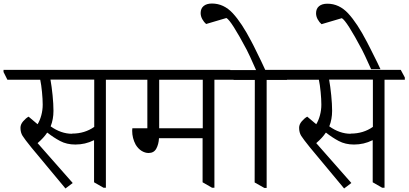

<svg xmlns="http://www.w3.org/2000/svg" viewBox="-47 -1036 2315 1088"><path d="M668 -597V-584H553V28H540L486 -3V-241H484Q436 -217 380 -217Q331 -217 293.5 -237Q256 -257 222 -284H220Q201 -255 166 -225L365 1L324 32L131 -200Q93 -247 81 -266Q69 -285 69 -312Q69 -331 84 -348.5Q99 -366 115 -375L166 -332Q179 -353 187 -382.5Q195 -412 195 -443Q195 -473 191 -514.5Q187 -556 181 -584H-5L-27 -628V-640H645ZM362 -279Q433 -279 487 -317V-585H239Q246 -546 251 -496Q256 -446 256 -408Q256 -360 240 -320Q299 -278 361 -278Z M1283 -597V-584H1168V28H1155L1101 -3V-253H854Q852 -218 838.5 -193.5Q825 -169 795 -169Q775 -169 755.5 -181Q736 -193 722 -216Q702 -253 702 -295L703 -309H788V-584H665L642 -628V-640H1258ZM1102 -309V-584H855V-309Z M1579 -596V-583H1464V29H1451L1396 -2L1397 -583H1277L1255 -627V-639H1404Q1363 -732 1351 -754Q1263 -920 1236 -934L1121 -900Q1109 -910 1099.5 -927Q1090 -944 1090 -962Q1090 -988 1107 -1002Q1124 -1016 1154 -1016Q1221 -1016 1272 -961Q1323 -906 1378 -800Q1381 -794 1384.5 -787.5Q1388 -781 1391 -775Q1443 -670 1456 -640H1555Z M2247 -597V-584H2132V28H2119L2065 -3V-241H2063Q2015 -217 1959 -217Q1910 -217 1872.5 -237Q1835 -257 1801 -284H1799Q1780 -255 1745 -225L1944 1L1903 32L1710 -200Q1672 -247 1660 -266Q1648 -285 1648 -312Q1648 -331 1663 -348.5Q1678 -366 1694 -375L1745 -332Q1758 -353 1766 -382.5Q1774 -412 1774 -443Q1774 -473 1770 -514.5Q1766 -556 1760 -584H1574L1552 -628V-640H2224ZM1941 -279Q2012 -279 2066 -317V-585H1818Q1825 -546 1830 -496Q1835 -446 1835 -408Q1835 -360 1819 -320Q1878 -278 1940 -278Z M2032 -799Q2047 -769 2051 -762Q2100 -665 2109 -644H2056Q2013 -739 2005 -753Q1917 -919 1890 -933L1775 -899Q1763 -909 1753.5 -926Q1744 -943 1744 -961Q1744 -987 1761 -1001Q1778 -1015 1808 -1015Q1875 -1015 1926 -960Q1977 -905 2032 -799Z"/></svg>

Font: Martel Light
Style: Regular
Weight: 300
Designer: Dan Reynolds
Foundry: Dan Reynolds
Version: Version 1.001; ttfautohint (v1.1) -l 5 -r 5 -G 72 -x 0 -D la